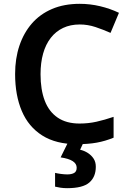

<svg xmlns="http://www.w3.org/2000/svg" viewBox="-20 -744 675 1004"><path d="M397 -616Q348 -616 310 -598Q272 -580 245.5 -546Q219 -512 205.5 -464Q192 -416 192 -356Q192 -275 214 -217.5Q236 -160 281.5 -129Q327 -98 396 -98Q442 -98 484.5 -107.5Q527 -117 574 -133V-24Q530 -6 485.5 2Q441 10 383 10Q273 10 201 -35.5Q129 -81 94 -163.5Q59 -246 59 -357Q59 -438 81.5 -505Q104 -572 146.5 -621Q189 -670 252 -697Q315 -724 397 -724Q451 -724 503.5 -711.5Q556 -699 602 -677L558 -572Q520 -589 479.5 -602.5Q439 -616 397 -616ZM481 128Q481 181 447 210.5Q413 240 331 240Q312 240 296 237.5Q280 235 268 232V160Q280 163 298.5 165.5Q317 168 332 168Q354 168 367.5 160.5Q381 153 381 133Q381 112 360 98.5Q339 85 297 79L336 0H417L399 39Q421 44 439.5 56Q458 68 469.5 85.5Q481 103 481 128Z"/></svg>

Font: Noto Sans Devanagari SemiBold
Style: Regular
Weight: 600
Version: Version 2.003